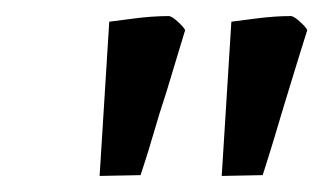

<svg xmlns="http://www.w3.org/2000/svg" viewBox="-20 -707 402 239"><path d="M116 -680Q124 -681 147 -684Q170 -687 190 -687Q194 -687 203 -678.5Q212 -670 210 -668L187 -592Q179 -568 171.5 -542Q164 -516 155 -489L104 -488ZM268 -680Q276 -681 299 -684Q322 -687 342 -687Q346 -687 355 -678.5Q364 -670 362 -668Q358 -656 333 -574Q328 -557 321.5 -535.5Q315 -514 307 -489L256 -488Z"/></svg>

Font: Grenze Medium
Style: Italic
Weight: 500
Italic angle: -10°
Designer: Renata Polastri
Foundry: Omnibus-Type
Version: Version 1.002; ttfautohint (v1.8)